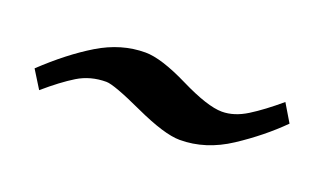

<svg xmlns="http://www.w3.org/2000/svg" viewBox="-34 -571 736 436"><g transform="rotate(20 334.0 -353.0)"><path d="M265 -433C226.3 -433 188.7 -422 152.2 -400C115.8 -378 78.6 -349 40.5 -313L67.2 -270C92.7 -292 115.5 -309.2 135.7 -321.5C155.9 -333.8 178.8 -340 204.4 -340C216.8 -340 247.2 -328.8 295.6 -306.5C344.1 -284.2 380.7 -273 405.5 -273C447.2 -273 487.3 -285.7 525.8 -311C564.3 -336.3 598.2 -363.7 627.5 -393L601.8 -436C576.7 -414.7 554 -397.7 533.6 -385C513.2 -372.3 493.2 -366 473.6 -366C450.4 -366 416.2 -377.2 371.1 -399.5C326 -421.8 290.6 -433 265 -433Z"/></g></svg>

Font: Din Kursivschrift
Style: Eng
Weight: 400
Version: Version 1.089